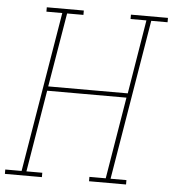

<svg xmlns="http://www.w3.org/2000/svg" viewBox="-70 -783 750 832"><g transform="rotate(5 304.5 -367.5)"><path d="M-18 0V-19H53L169 -716H100V-735H261V-716H190L136 -394H482L535 -716H466V-735H627V-716H556L440 -19H509V0H348V-19H419L478 -375H133L74 -19H143V0Z"/></g></svg>

Font: Iosevka Slab Thin Extended
Style: Italic
Weight: 100
Width: 7
Italic angle: -9°
Monospace: yes
Designer: Belleve Invis
Foundry: Belleve Invis
Version: Version 11.1.0; ttfautohint (v1.8.3)